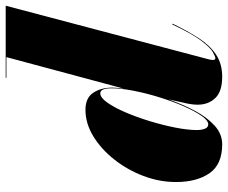

<svg xmlns="http://www.w3.org/2000/svg" viewBox="-83 -707 800 674"><g transform="rotate(-90 317.0 -370.0)"><path d="M346.5 -375.5Q346.5 -361.5 343 -336L453.5 -747.5H381V-750H634L445.5 -36.5Q443.5 -29 443.5 -22Q443.5 -14 450 -14Q455 -14 470.5 -22.5Q486 -31 510.5 -62.8Q535 -94.5 568 -165L571 -164.5Q545.5 -111.5 520 -72.2Q494.5 -33 462.2 -11.5Q430 10 384.5 10Q333 10 309.8 -14.2Q286.5 -38.5 286.5 -76Q286.5 -87 287.8 -95.2Q289 -103.5 290 -110L305 -178Q288.5 -130.5 265.8 -87.2Q243 -44 213.5 -17Q184 10 147.5 10Q76.5 10 45.8 -34.8Q15 -79.5 15 -152.5Q15 -210 36.2 -266.2Q57.5 -322.5 93.8 -368.5Q130 -414.5 175.2 -442.2Q220.5 -470 268.5 -470Q310.5 -470 328.5 -442.5Q346.5 -415 346.5 -375.5ZM344 -378.5Q344 -418 326.5 -418Q311.5 -418 294 -393.5Q276.5 -369 259.5 -329.2Q242.5 -289.5 228.5 -243.5Q214.5 -197.5 206 -154Q197.5 -110.5 197.5 -79Q197.5 -62 202.2 -50.5Q207 -39 217.5 -39Q231 -39 247.5 -62.8Q264 -86.5 281 -125.2Q298 -164 312.2 -209.8Q326.5 -255.5 335.2 -300Q344 -344.5 344 -378.5Z"/></g></svg>

Font: Bodoni* 72pt Fatface
Style: Italic
Weight: 900
Italic angle: -13°
Version: Version 2.3